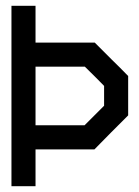

<svg xmlns="http://www.w3.org/2000/svg" viewBox="-20 -640 480 662"><path d="M421.9 -242.2 363.3 -183.6 305.7 -125H102.5V2H19.5V-620.1H102.5V-493.2H306.6L364.3 -435.5Q393.6 -407.2 421.9 -377.9ZM338.9 -343.8Q317.4 -366.2 272.5 -410.2H102.5V-208H271.5L305.7 -242.2L338.9 -275.4Z"/></svg>

Font: mr_KirucoupageG
Style: Regular
Weight: 400
Designer: Jan Henkel
Version: Version 1.00 May 25, 2020, initial release